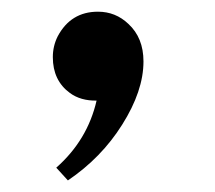

<svg xmlns="http://www.w3.org/2000/svg" viewBox="-20 -191 370 330"><path d="M76.7 97.2Q130.4 49.8 146 -18.1Q118.7 -17.6 100.1 -31.2Q70.8 -52.7 70.8 -92.8Q70.8 -111.8 79.1 -128.4Q101.6 -170.9 148.4 -170.9Q178.7 -170.9 200.7 -149.9Q226.6 -126 226.6 -85.4Q226.6 -34.7 189.9 23.4Q154.3 80.1 96.7 119.1Z"/></svg>

Font: BIZ UDPMincho
Style: Regular
Weight: 400
Designer: TypeBank Co., Ltd.
Foundry: Morisawa Inc.
Version: Version 1.06